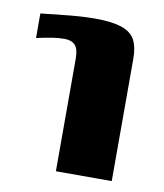

<svg xmlns="http://www.w3.org/2000/svg" viewBox="-60 -511 479 562"><g transform="rotate(10 179.0 -230.0)"><path d="M143 0V-335Q143 -363 132.5 -374.5Q122 -386 101 -386Q83 -386 64 -383Q45 -380 18 -374V-447Q62 -452 103 -456Q144 -460 179 -460Q228 -460 257 -450.5Q286 -441 297.5 -420Q309 -399 309 -363V0Z"/></g></svg>

Font: Genos
Style: Bold
Weight: 700
Designer: Robert E. Leuschke
Foundry: Robert E. Leuschke
Version: Version 1.010